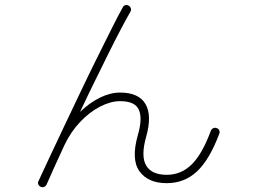

<svg xmlns="http://www.w3.org/2000/svg" viewBox="-20 -773 1040 782"><path d="M146 -12Q139 -15 136 -22Q133 -29 137 -36Q153 -71 179.5 -127.5Q206 -184 238.5 -252.5Q271 -321 305.5 -393.5Q340 -466 373.5 -533.5Q407 -601 434.5 -656Q462 -711 480 -743Q483 -750 490.5 -752Q498 -754 504 -750Q511 -746 513 -739Q515 -732 511 -725Q496 -699 473 -655.5Q450 -612 422.5 -556.5Q395 -501 365 -440Q335 -379 306 -317Q344 -354 386.5 -375Q429 -396 469 -396Q545 -396 572.5 -349.5Q600 -303 575 -215Q553 -136 575.5 -98.5Q598 -61 659 -61Q718 -61 761 -103.5Q804 -146 839 -241Q842 -248 849 -251Q856 -254 863 -251Q870 -249 873 -242Q876 -235 873 -228Q833 -122 782 -74.5Q731 -27 659 -27Q583 -27 548 -75.5Q513 -124 542 -225Q561 -291 545.5 -326Q530 -361 469 -361Q431 -361 388 -339Q345 -317 306.5 -276.5Q268 -236 242 -181Q219 -132 200.5 -90.5Q182 -49 170 -22Q167 -15 160 -12Q153 -9 146 -12Z"/></svg>

Font: Zen Maru Gothic Light
Style: Regular
Weight: 300
Designer: Yoshimichi Ohira
Foundry: Positype
Version: Version 1.001